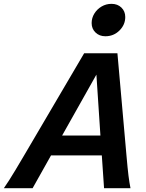

<svg xmlns="http://www.w3.org/2000/svg" viewBox="-29 -984 764 1004"><path d="M515.1 0 503.4 -171.4H237.8L141.6 0H-8.8Q4.9 -19.5 19 -41.7Q33.2 -64 51.8 -95Q70.3 -126 97.2 -171.4L411.1 -705.6H585L632.3 -171.4Q638.2 -103.5 642.8 -66.2Q647.5 -28.8 653.3 0ZM475.1 -593.8 295.9 -275.4H496.1ZM450.2 -863.3Q450.2 -890.1 464.4 -913.1Q478.5 -936 502.2 -950Q525.9 -963.9 554.2 -963.9Q585.9 -963.9 606 -944.3Q626 -924.8 626 -895Q626 -854.5 595.7 -824.5Q565.4 -794.4 522 -794.4Q490.7 -794.4 470.5 -814Q450.2 -833.5 450.2 -863.3Z"/></svg>

Font: Andika
Style: Bold Italic
Weight: 700
Italic angle: -14°
Designer: Victor Gaultney, Annie Olsen, Julie Remington, Don Collingsworth, Eric Hays, Becca Hirsbrunner
Foundry: SIL International
Version: Version 6.101